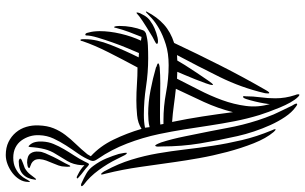

<svg xmlns="http://www.w3.org/2000/svg" viewBox="-216 -566 1058 666"><g transform="rotate(90 313.0 -233.0)"><path d="M488 -266Q488 -264 488.5 -254Q489 -244 485 -242Q482 -244 478.5 -252Q475 -260 474 -263Q462 -300 452.5 -347.5Q443 -395 435 -434Q429 -464 424 -491.5Q419 -519 412.5 -545Q406 -571 397.5 -597.5Q389 -624 377 -653Q375 -657 370.5 -667Q366 -677 361 -687Q356 -697 352 -705.5Q348 -714 347 -716Q345 -719 341.5 -725.5Q338 -732 340 -734Q342 -736 346.5 -733Q351 -730 352 -729Q370 -716 385.5 -693Q401 -670 413.5 -642.5Q426 -615 436 -585Q446 -555 452 -528Q467 -462 477.5 -398Q488 -334 488 -266ZM585 -60Q586 -54 584 -54.5Q582 -55 579.5 -58Q577 -61 574.5 -65Q572 -69 572 -70Q548 -114 534 -159.5Q520 -205 512 -251.5Q504 -298 498.5 -345.5Q493 -393 485.5 -442.5Q478 -492 466 -543Q454 -594 432 -647Q431 -649 429 -654Q427 -659 429 -660Q431 -660 434 -657L438 -653Q460 -627 477 -584Q494 -541 507 -492Q520 -443 528.5 -395Q537 -347 542 -311Q550 -254 559 -191Q568 -128 582 -72ZM620 5Q628 12 625 14Q622 16 617 14Q597 5 582 -3.5Q567 -12 556 -27Q539 -50 529.5 -73Q520 -96 514 -116Q512 -124 510.5 -134Q509 -144 511 -144Q515 -144 521 -131Q527 -118 532 -109Q547 -78 570 -46.5Q593 -15 620 5ZM611 198Q611 214 602.5 228Q594 242 580.5 252.5Q567 263 550.5 269.5Q534 276 518 276Q492 276 472.5 266.5Q453 257 439.5 241Q426 225 420 204.5Q414 184 415 162Q416 132 425 110Q434 88 448 69.5Q462 51 479.5 33Q497 15 515 -7Q516 -9 518 -12Q520 -15 522 -19Q487 -51 464.5 -97.5Q442 -144 427 -195Q407 -182 379.5 -179.5Q352 -177 329 -177Q300 -177 271.5 -179Q243 -181 214 -181Q186 -129 161.5 -80.5Q137 -32 123 9Q123 10 122 13.5Q121 17 119 17Q116 17 116 9.5Q116 2 116 0Q116 -38 135.5 -87.5Q155 -137 179 -185L164 -186Q158 -172 147.5 -147Q137 -122 127.5 -95Q118 -68 110.5 -43Q103 -18 103 -3Q103 0 100 0Q96 0 94 -6.5Q92 -13 90.5 -21Q89 -29 88.5 -37.5Q88 -46 88 -49Q88 -84 97 -122.5Q106 -161 121 -193L108 -195Q99 -173 91 -151.5Q83 -130 77 -107Q77 -105 76 -102Q75 -99 73 -100Q71 -104 70.5 -109.5Q70 -115 70 -119Q70 -161 85 -200Q87 -205 90 -206.5Q93 -208 95 -210Q116 -216 137.5 -217Q159 -218 182 -218Q232 -218 281 -210.5Q330 -203 379 -203Q403 -203 423 -207L421 -223Q410 -220 397.5 -219Q385 -218 374 -218Q335 -218 293.5 -226Q252 -234 214 -245Q212 -247 206 -248.5Q200 -250 200 -253Q200 -255 206 -256.5Q212 -258 214 -258Q228 -259 241.5 -259.5Q255 -260 269 -260Q292 -260 315 -259.5Q338 -259 362 -259Q374 -259 387 -259Q400 -259 412 -260L410 -271H397Q349 -271 301.5 -280Q254 -289 206 -289Q165 -289 133.5 -279Q102 -269 79.5 -256Q57 -243 43 -230Q29 -217 23 -211Q21 -210 21 -210Q20 -210 20 -212Q20 -213 21 -214Q39 -249 65 -272.5Q91 -296 129 -308Q167 -389 207.5 -469Q248 -549 293 -627Q294 -629 297 -633.5Q300 -638 303 -638Q304 -637 304 -636V-634Q304 -626 303 -622Q284 -541 247 -466Q210 -391 171 -318L190 -319Q193 -325 205.5 -345Q218 -365 232.5 -386.5Q247 -408 259 -425.5Q271 -443 274 -443L275 -440Q275 -435 269 -418Q263 -401 255 -381Q247 -361 239.5 -343.5Q232 -326 229 -319Q235 -319 241 -318.5Q247 -318 253 -318Q271 -354 291.5 -393.5Q312 -433 327 -474Q342 -515 347.5 -557Q353 -599 341 -640Q341 -635 338.5 -620Q336 -605 332 -588.5Q328 -572 324 -559.5Q320 -547 316 -547Q313 -547 313.5 -551Q314 -555 314 -556Q314 -582 317.5 -607.5Q321 -633 321 -659Q321 -694 310 -727Q309 -729 308 -732.5Q307 -736 307 -738Q307 -747 316 -738Q326 -728 335.5 -711Q345 -694 353 -674.5Q361 -655 368 -636Q375 -617 379 -604Q392 -561 400.5 -517.5Q409 -474 415.5 -430.5Q422 -387 429 -343Q436 -299 445 -256Q457 -199 478 -144.5Q499 -90 530 -45Q537 -35 538 -30Q539 -25 537 -19Q527 5 512.5 25.5Q498 46 484.5 67Q471 88 460.5 110.5Q450 133 449 159Q448 177 453 193Q458 209 467.5 222Q477 235 492 242.5Q507 250 527 250Q548 250 563 242.5Q578 235 587 225.5Q596 216 600.5 207Q605 198 607 196Q609 192 610.5 192.5Q612 193 611 198ZM596 24Q601 28 597.5 29.5Q594 31 586 26Q576 21 568.5 16Q561 11 553 3V13Q551 42 538.5 62.5Q526 83 514 103Q503 120 497.5 141Q492 162 490 192Q490 194 489 196Q488 198 486 196Q476 187 473 174.5Q470 162 471 148Q472 128 479.5 110Q487 92 497.5 74Q508 56 519.5 38.5Q531 21 540 3Q546 -10 548 -12Q550 -14 555 -10Q566 0 575 6.5Q584 13 596 24ZM563 195Q562 199 554.5 200.5Q547 202 544 202Q521 202 512.5 190.5Q504 179 506 161Q506 152 511.5 139Q517 126 524 111.5Q531 97 539 83Q547 69 552 58Q556 49 558 54Q559 63 558 70Q558 82 554 93Q550 104 545.5 114.5Q541 125 537 135.5Q533 146 532 159Q532 171 536.5 177.5Q541 184 547 187Q553 190 558 191.5Q563 193 563 195ZM603 176Q600 202 584.5 216.5Q569 231 540 231Q537 231 533.5 229.5Q530 228 530 225Q532 221 545.5 216.5Q559 212 563 210Q577 202 585.5 190.5Q594 179 599 173Q601 171 602.5 171Q604 171 603 176ZM132 -248Q132 -245 121.5 -240Q111 -235 108 -233Q70 -210 52 -198Q34 -186 26 -178Q26 -178 24 -178H23Q23 -181 24 -184Q25 -187 26 -190Q34 -207 41.5 -215.5Q49 -224 66 -234Q76 -240 94 -246Q112 -252 123 -252Q125 -252 128.5 -251.5Q132 -251 132 -248ZM403 -301Q392 -354 384 -406Q376 -458 369 -512Q356 -460 333.5 -411Q311 -362 288 -314Q317 -311 345.5 -307Q374 -303 403 -301Z"/></g></svg>

Font: Akronim
Style: Regular
Weight: 400
Designer: Grzegorz Klimczewski
Foundry: Fonty.PL
Version: Version 1.002